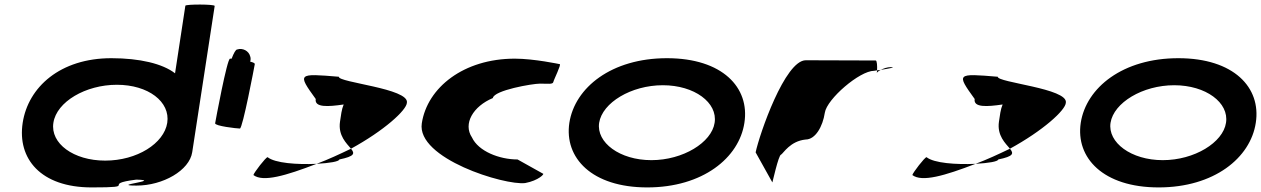

<svg xmlns="http://www.w3.org/2000/svg" viewBox="-20 -810 5504 838"><path d="M79 -274C55 -118 157 8 380 8C596 8 414 -6 575 -26C694 -23 454 0 576 0C691 0 807 -66 819 -146L917 -784C918 -792 790 -792 789 -785L744 -490C690 -532 590 -556 466 -556C243 -556 103 -430 79 -274ZM213 -274C227 -366 354 -440 490 -440C627 -440 724 -366 710 -274C696 -184 578 -109 439 -109C301 -109 199 -184 213 -274Z M919 -272C917 -260 1014 -249 1027 -249C1039 -249 1090 -518 1092 -530C1093 -534 1085 -538 1072 -541C1074 -548 1075 -556 1072 -564C1066 -588 1039 -602 1015 -594C1009 -594 1000 -578 991 -554H984C971 -554 921 -284 919 -272Z M1086 -46C1128 -14 1227 -43 1362 -95C1277 -91 1180 -98 1148 -124C1140 -124 1088 -56 1086 -46ZM1358 -378C1352 -340 1412 -344 1480 -354C1471 -333 1468 -306 1464 -279C1455 -218 1493 -184 1512 -161C1655 -239 1755 -329 1756 -362C1766 -424 1455 -450 1459 -475C1280 -490 1277 -490 1358 -378ZM1362 -95C1418 -98 1460 -105 1461 -114C1529 -128 1529 -140 1512 -161C1462 -137 1413 -114 1362 -95Z M1821 -272C1797 -118 2183 0 2272 -11C2331 -22 2358 -52 2350 -52L2239 -114C2159 -114 2068 -150 2040 -210C2000 -270 2045 -346 2131 -382C2136 -416 2304 -445 2337 -445C2371 -445 2393 -441 2395 -452C2397 -462 2431 -530 2423 -530C2423 -530 2311 -554 2227 -554C2004 -554 1845 -428 1821 -272Z M2465 -274C2442 -121 2563 8 2805 8C3047 8 3206 -121 3229 -274C3253 -428 3133 -556 2891 -556C2649 -556 2489 -428 2465 -274ZM2595 -274C2609 -362 2735 -438 2873 -438C3011 -438 3113 -362 3099 -274C3086 -188 2961 -111 2823 -111C2685 -111 2582 -188 2595 -274Z M3278 -145 3351 -14C3350 -6 3378 -135 3389 -135C3400 -142 3429 -194 3496 -201C3539 -201 3571 -258 3580 -318C3589 -378 3732 -501 3795 -501C3795 -501 3800 -502 3808 -503C3809 -520 3808 -546 3802 -546C3802 -546 3615 -547 3497 -547C3406 -547 3295 -225 3278 -145ZM3808 -503C3808 -498 3807 -494 3807 -491C3807 -494 3814 -500 3824 -505C3818 -504 3813 -504 3808 -503ZM3824 -505C3855 -510 3895 -517 3868 -517C3852 -517 3836 -511 3824 -505Z M3962 -46C4004 -14 4103 -43 4238 -95C4153 -91 4056 -98 4024 -124C4016 -124 3964 -56 3962 -46ZM4234 -378C4228 -340 4288 -344 4356 -354C4347 -333 4344 -306 4340 -279C4331 -218 4369 -184 4388 -161C4531 -239 4631 -329 4632 -362C4642 -424 4331 -450 4335 -475C4156 -490 4153 -490 4234 -378ZM4238 -95C4294 -98 4336 -105 4337 -114C4405 -128 4405 -140 4388 -161C4338 -137 4289 -114 4238 -95Z M4697 -274C4674 -121 4795 8 5037 8C5279 8 5438 -121 5461 -274C5485 -428 5365 -556 5123 -556C4881 -556 4721 -428 4697 -274ZM4827 -274C4841 -362 4967 -438 5105 -438C5243 -438 5345 -362 5331 -274C5318 -188 5193 -111 5055 -111C4917 -111 4814 -188 4827 -274Z"/></svg>

Font: Ampere
Style: SCSuExtIta
Weight: 400
Version: Version 1